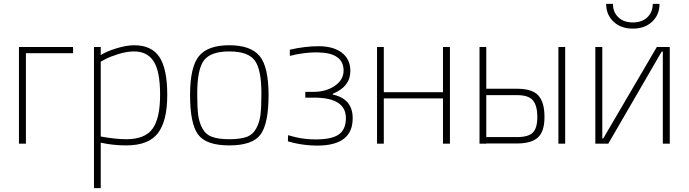

<svg xmlns="http://www.w3.org/2000/svg" viewBox="-20 -743 3562 993"><path d="M78 -500H358V-468H114V0H78Z M466 230V-500H501V-458Q530 -477 582 -493Q634 -509 674 -509Q764 -509 804.5 -448Q845 -387 845 -252Q845 -117 796.5 -54Q748 9 633 9Q565 9 501 -5V230ZM674 -477Q636 -477 592.5 -463.5Q549 -450 525 -437L501 -424V-37Q578 -23 633 -23Q729 -23 768.5 -76.5Q808 -130 808 -252.5Q808 -375 774.5 -426Q741 -477 674 -477Z M1009 -453Q1055 -509 1166 -509Q1277 -509 1323 -453Q1369 -397 1369 -251Q1369 -105 1328 -48Q1287 9 1166 9Q1045 9 1004 -48Q963 -105 963 -251Q963 -397 1009 -453ZM1078 -35Q1110 -23 1166 -23Q1222 -23 1254.5 -34.5Q1287 -46 1304.5 -77.5Q1322 -109 1327 -148.5Q1332 -188 1332 -259Q1332 -385 1297 -431Q1262 -477 1166 -477Q1070 -477 1035 -431Q1000 -385 1000 -259Q1000 -188 1005 -148.5Q1010 -109 1027.5 -77.5Q1045 -46 1078 -35Z M1604 -268Q1662 -268 1707 -296Q1757 -328 1757 -378Q1757 -470 1624 -472Q1580 -473 1526 -464Q1508 -461 1493 -457Q1487 -456 1483 -455L1479 -454V-486Q1558 -504 1628 -504Q1702 -504 1746 -472Q1792 -438 1792 -376Q1792 -295 1701 -258V-254Q1803 -232 1804 -134Q1806 10 1621 10Q1567 10 1513 -1Q1504 -3 1495 -5Q1488 -7 1481 -9L1469 -12L1470 -44Q1499 -35 1530 -29Q1571 -22 1613 -22Q1693 -22 1730 -46Q1769 -72 1769 -132Q1769 -238 1605 -238H1559V-268Z M1930 -500H1965V-266H2271V-500H2307V0H2271V-234H1965V0H1930Z M2654 -251Q2714 -251 2736.5 -223.5Q2759 -196 2759 -138Q2759 -80 2735.5 -57Q2712 -34 2654 -34H2495V-251ZM2460 -500V0H2495V-1H2654Q2728 -1 2762 -32Q2796 -63 2796 -138Q2796 -215 2764 -249.5Q2732 -284 2654 -284H2495V-500ZM2868 -500V0H2903V-500Z M3408 0V-476H3402L3126 0H3059V-500H3095V-27H3100L3377 -500H3444V0ZM3115 -723H3150Q3150 -681 3177.5 -654Q3205 -627 3253 -627Q3301 -627 3328.5 -654Q3356 -681 3356 -723H3391Q3391 -667 3353 -631Q3315 -595 3253 -595Q3191 -595 3153 -631Q3115 -667 3115 -723Z"/></svg>

Font: Titillium Web[RUS by Daymarius]
Style: Regular
Weight: 200
Designer: Cyrillization by Daymarius
Foundry: Cyrillization by Daymarius
Version: Version 1.002 September 11, 2018